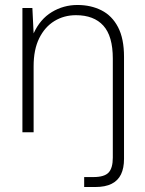

<svg xmlns="http://www.w3.org/2000/svg" viewBox="-20 -531 583 771"><path d="M70 0V-499H110L115 -397Q141 -454 188 -482.5Q235 -511 291 -511Q345 -511 387.5 -489.5Q430 -468 454 -422Q478 -376 478 -303V107Q478 144 466 169Q454 194 428.5 207Q403 220 362 220H318V180H355Q399 180 416 162Q433 144 433 102V-296Q433 -386 395 -428Q357 -470 285 -470Q237 -470 198.5 -446.5Q160 -423 137.5 -377.5Q115 -332 115 -265V0Z"/></svg>

Font: DM Sans 20pt ExtraLight
Style: Regular
Weight: 250
Version: Version 4.004;gftools[0.9.30]